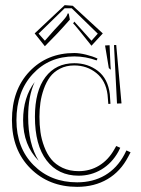

<svg xmlns="http://www.w3.org/2000/svg" viewBox="-20 -748 547 746"><path d="M402.8 -483.4 388.2 -571.3 405.8 -572.3 409.2 -494.6 410.6 -477.1ZM358.9 -520.5 355.5 -513.2Q312.5 -528.8 268.6 -528.8Q170.4 -528.8 107.2 -460.2Q43.9 -391.6 43.9 -281.2Q43.9 -173.3 110.4 -106.4Q176.8 -39.6 279.8 -39.6Q341.3 -39.6 388.2 -67.1Q435.1 -94.7 463.4 -147.9L471.2 -163.6L487.3 -156.2L478.5 -139.6Q448.7 -82 397.7 -52Q346.7 -22 279.8 -22Q169.9 -22 98.1 -93.8Q26.4 -165.5 26.4 -281.2Q26.4 -398.4 94.5 -470.2Q162.6 -542 268.6 -542Q288.6 -542 314.5 -535.6Q340.3 -529.3 358.9 -520.5ZM447.3 -173.8 439.5 -158.2Q414.6 -113.8 374.3 -89.6Q334 -65.4 285.6 -65.4Q206.1 -65.4 160.9 -124.8Q115.7 -184.1 115.7 -294.4Q115.7 -394.5 156.5 -448.5Q197.3 -502.4 268.6 -502.4Q321.3 -502.4 360.4 -472.4Q399.4 -442.4 406.7 -382.3L409.2 -344.7L400.9 -344.2L397.9 -379.9Q391.1 -434.6 354.5 -464.1Q317.9 -493.7 268.6 -493.7Q237.3 -493.7 213.1 -481.2Q189 -468.8 174.3 -449Q159.7 -429.2 150.1 -402.1Q140.6 -375 137 -348.9Q133.3 -322.8 133.3 -294.4Q133.3 -263.2 137.2 -234.9Q141.1 -206.5 151.9 -178Q162.6 -149.4 179.2 -129.2Q195.8 -108.9 223.1 -95.9Q250.5 -83 285.6 -83Q329.6 -83 365.2 -104.7Q400.9 -126.5 423.8 -167L431.6 -180.7ZM434.6 -345.7 422.9 -572.8 431.6 -573.2 452.1 -346.2ZM114.7 -429.2Q89.4 -374 89.4 -294.4Q89.4 -189 130.4 -123Q69.8 -183.6 69.8 -281.2Q69.8 -369.6 114.7 -429.2ZM251.5 -671.9Q245.1 -664.1 227.3 -644.8Q209.5 -625.5 204.6 -620.1L154.3 -568.4L114.7 -618.2L231.4 -728L262.7 -725.6L379.4 -618.2L335.4 -570.3L290 -627Q285.2 -632.3 277.6 -642.1Q270 -651.9 264.2 -656.7L268.6 -664.1Q277.3 -653.8 297.9 -631.8L335.4 -589.8L359.9 -617.2L258.8 -715.8H231L129.9 -617.2L154.3 -589.8L191.4 -631.8Q197.8 -638.7 206.8 -648.2Q215.8 -657.7 220.7 -663.3Q225.6 -668.9 231 -675.3Q236.3 -681.6 239 -686.3Q241.7 -690.9 242.7 -695.3H247.1Z"/></svg>

Font: FoglihtenNo03
Style: Regular
Weight: 500
Version: Version 0.59